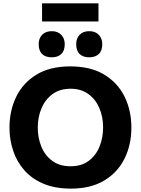

<svg xmlns="http://www.w3.org/2000/svg" viewBox="-20 -1130 854 1164"><path d="M410.5 13.5Q314 13.5 243.5 -16.2Q173 -46 127.5 -97.8Q82 -149.5 59.8 -216Q37.5 -282.5 37.5 -356Q37.5 -460 78.8 -544.2Q120 -628.5 201.8 -678Q283.5 -727.5 406 -727.5Q530 -727.5 612.2 -677.5Q694.5 -627.5 735.5 -543.5Q776.5 -459.5 776.5 -357Q776.5 -250.5 734.2 -166.8Q692 -83 610.5 -34.8Q529 13.5 410.5 13.5ZM408 -122Q474 -122 517.8 -154.8Q561.5 -187.5 583.2 -241Q605 -294.5 605 -357Q605 -422.5 581.8 -476Q558.5 -529.5 514.5 -560.8Q470.5 -592 408 -592Q343 -592 298.8 -559.8Q254.5 -527.5 231.8 -474Q209 -420.5 209 -357Q209 -293.5 231 -240.2Q253 -187 297.2 -154.5Q341.5 -122 408 -122ZM520.5 -782.5Q484 -782.5 463 -802.2Q442 -822 442 -862.5Q442 -898 463 -919.5Q484 -941 521.5 -941Q558 -941 579 -918.8Q600 -896.5 600 -862.5Q600 -822 578.8 -802.2Q557.5 -782.5 520.5 -782.5ZM293 -782.5Q256.5 -782.5 235.5 -802.2Q214.5 -822 214.5 -862.5Q214.5 -898 235.8 -919.5Q257 -941 294 -941Q330.5 -941 351.5 -918.8Q372.5 -896.5 372.5 -862.5Q372.5 -822 351.5 -802.2Q330.5 -782.5 293 -782.5ZM235 -1000V-1110H577V-1000Z"/></svg>

Font: Commissioner
Style: Bold
Weight: 700
Designer: Kostas Bartsokas
Foundry: Kostas Bartsokas
Version: Version 1.000; ttfautohint (v1.8.3)